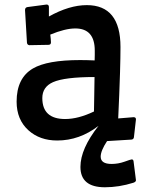

<svg xmlns="http://www.w3.org/2000/svg" viewBox="-20 -584 624 824"><path d="M352.5 -562Q497.1 -562 497.1 -382.3Q497.1 -339.8 495.1 -272.5L491.7 -176.8Q490.7 -147.9 489.3 -122.1L487.3 -75.7L516.6 -78.1Q532.7 -79.1 553.2 -81.1Q563.5 -81.1 563.5 -71.8L554.7 5.4Q553.2 14.2 543.9 15.1L439.5 21.5Q412.1 63 412.1 88.4Q412.1 119.6 459 119.6Q487.3 119.6 514.4 109.9Q541.5 100.1 545.4 100.1Q552.2 100.1 553.2 108.4L563.5 189.5Q563.5 196.3 552.7 200.2Q490.7 219.7 430.2 219.7Q325.2 219.7 325.2 132.3Q325.2 54.7 402.8 -43.9Q321.3 19 225.6 19Q150.9 19 102.5 -24.4Q51.3 -70.3 51.3 -147.9Q51.3 -249 121.1 -290Q182.6 -326.2 323.7 -326.2Q353 -326.2 386.2 -324.7Q386.7 -337.4 386.7 -348.1V-366.7Q386.7 -461.9 303.2 -461.9Q259.8 -461.9 195.8 -435.5L197.8 -417Q198.7 -407.7 198.7 -402.3Q198.7 -391.6 188 -391.6L105.5 -390.1Q96.7 -391.6 95.7 -400.9L87.4 -540.5Q87.4 -552.2 98.1 -553.7L179.7 -564.5Q189.9 -564.5 189.9 -553.7V-513.2Q277.3 -562 352.5 -562ZM259.8 -73.2Q315.9 -73.2 383.3 -105.5Q384.3 -137.7 384.5 -176.5Q384.8 -215.3 385.7 -253.4Q257.3 -253.4 207.5 -231.4Q161.6 -210.9 161.6 -163.1Q161.6 -73.2 259.8 -73.2Z"/></svg>

Font: Wellfleet
Style: Regular
Weight: 400
Designer: Riccardo De Franceschi
Foundry: Riccardo De Franceschi
Version: Version 1.002